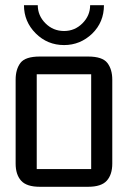

<svg xmlns="http://www.w3.org/2000/svg" viewBox="-20 -717 491 737"><path d="M133 0Q82 0 61 -23.5Q40 -47 40 -89V-411Q40 -451 58.5 -475.5Q77 -500 133 -500H318Q373 -500 392 -475.5Q411 -451 411 -411V-89Q411 -47 390 -23.5Q369 0 318 0ZM121 -68H330V-432H121ZM379 -697Q379 -632 334 -588Q288 -544 226 -544Q162 -544 117 -589Q72 -634 72 -697H125Q125 -657 154.5 -627.5Q184 -598 226 -598Q267 -598 296.5 -627.5Q326 -657 326 -697Z"/></svg>

Font: Kelly Slab
Style: Regular
Weight: 400
Designer: Denis Masharov
Foundry: Denis Masharov
Version: Version 1.001